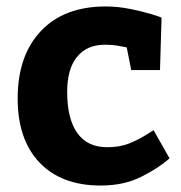

<svg xmlns="http://www.w3.org/2000/svg" viewBox="-20 -570 565 600"><path d="M294.9 9.8Q171.9 9.8 103.5 -62Q35.2 -133.8 35.2 -262.2Q35.2 -396 107.7 -472.9Q180.2 -549.8 310.1 -549.8Q348.1 -549.8 387 -542Q425.8 -534.2 451.9 -526.1Q478 -518.1 484.9 -515.1L480 -351.1H390.1L376 -421.9Q371.1 -422.9 351.6 -426.5Q332 -430.2 307.1 -430.2Q252 -430.2 220.9 -392.6Q189.9 -355 189.9 -282.2Q189.9 -199.2 221.4 -154.5Q252.9 -109.9 314.9 -109.9Q354 -109.9 383.5 -121.8Q413.1 -133.8 433.1 -146.5Q453.1 -159.2 460 -163.1L509.8 -75.2Q476.1 -44.9 421.6 -17.6Q367.2 9.8 294.9 9.8Z"/></svg>

Font: Kadwa
Style: Bold
Weight: 700
Designer: Sol Matas
Foundry: Sol Matas
Version: Version 1.001;PS 001.000;hotconv 1.0.70;makeotf.lib2.5.58329